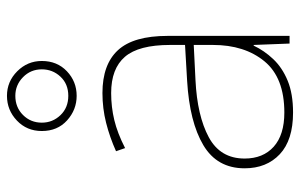

<svg xmlns="http://www.w3.org/2000/svg" viewBox="-175 -676 861 551"><g transform="rotate(-90 255.5 -400.5)"><path d="M208 10Q129 10 88.5 -28Q48 -66 48 -129Q48 -208 114.5 -247.5Q181 -287 299 -294L402 -300V-343Q402 -433 368 -472.5Q334 -512 264 -512Q224 -512 186.5 -503Q149 -494 106 -472L97 -498Q137 -516 178.5 -526.5Q220 -537 264 -537Q346 -537 387 -492.5Q428 -448 428 -350V0H406L402 -103H400Q386 -73 361.5 -47Q337 -21 299.5 -5.5Q262 10 208 10ZM208 -15Q308 -15 355 -72Q402 -129 402 -220V-275L301 -270Q199 -265 137.5 -232Q76 -199 76 -129Q76 -76 110 -45.5Q144 -15 208 -15ZM256 -611Q216 -611 185.5 -638.5Q155 -666 155 -711Q155 -754 185 -782.5Q215 -811 256 -811Q297 -811 326.5 -781.5Q356 -752 356 -711Q356 -667 326.5 -639Q297 -611 256 -611ZM256 -635Q290 -635 311 -657.5Q332 -680 332 -711Q332 -743 309.5 -765Q287 -787 256 -787Q223 -787 201 -765Q179 -743 179 -711Q179 -680 200.5 -657.5Q222 -635 256 -635Z"/></g></svg>

Font: Noto Sans Symbols Thin
Style: Regular
Weight: 250
Version: Version 2.002